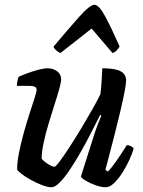

<svg xmlns="http://www.w3.org/2000/svg" viewBox="-20 -787 602 807"><path d="M196 0Q180 0 156.5 -9Q133 -18 109.5 -31Q86 -44 70 -56.5Q54 -69 52 -75Q52 -105 60 -145.5Q68 -186 80 -229Q92 -272 104.5 -310.5Q117 -349 125.5 -375.5Q134 -402 134 -409Q134 -419 126 -422.5Q118 -426 106 -426H51Q51 -437 53.5 -448Q56 -459 58 -464Q73 -471 96 -479.5Q119 -488 142.5 -494Q166 -500 180 -500Q203 -500 220 -487.5Q237 -475 237 -453Q237 -442 229 -413Q221 -384 208.5 -345.5Q196 -307 183.5 -265Q171 -223 163 -185Q155 -147 155 -120Q165 -108 182.5 -97Q200 -86 209 -86Q214 -86 231.5 -109.5Q249 -133 273 -170Q297 -207 322 -248.5Q347 -290 368.5 -328Q390 -366 402 -391Q405 -414 407 -445Q409 -476 410 -500Q464 -500 487 -487.5Q510 -475 510 -449Q510 -423 487 -324.5Q464 -226 423 -73L434 -66Q444 -76 459 -96.5Q474 -117 488.5 -139Q503 -161 513 -177Q522 -177 530.5 -172.5Q539 -168 542 -163Q536 -142 523.5 -114.5Q511 -87 494 -60.5Q477 -34 459 -17Q441 0 425 0Q405 0 381.5 -8.5Q358 -17 340.5 -27.5Q323 -38 320 -45L373 -212Q382 -241 391.5 -265.5Q401 -290 406 -301L401 -304Q384 -270 363 -229Q342 -188 319 -147.5Q296 -107 273.5 -73.5Q251 -40 231 -20Q211 0 196 0ZM234 -564Q223 -569 215 -576.5Q207 -584 205 -591Q268 -666 313 -716.5Q358 -767 377 -767Q396 -767 423 -716.5Q450 -666 483 -591Q478 -585 471.5 -576.5Q465 -568 453 -564L365 -667Z"/></svg>

Font: Texturina SemiBold
Style: Italic
Weight: 600
Italic angle: -11°
Designer: Guillermo Torres Carreño
Foundry: Omnibus-Type
Version: Version 1.002; ttfautohint (v1.8.3)